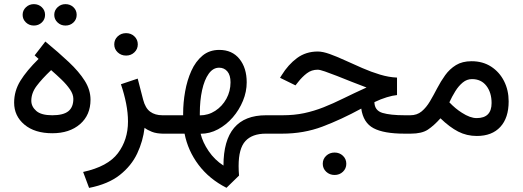

<svg xmlns="http://www.w3.org/2000/svg" viewBox="-20 -646 2527 928"><path d="M166.5 -361.3 147.5 -378.4 199.2 -445.3Q263.7 -392.1 312.7 -345.9Q361.8 -299.8 389.6 -255.6Q417.5 -211.4 417.5 -164.1Q417.5 -89.8 366.7 -45.9Q315.9 -2 232.9 -2Q147.9 -2 98.1 -43.7Q48.3 -85.4 48.3 -149.9Q48.3 -206.5 78.6 -255.6Q108.9 -304.7 166.5 -361.3ZM334.5 -168Q334.5 -190.4 318.1 -214.1Q301.8 -237.8 277.1 -261.5Q252.4 -285.2 227.1 -307.1Q182.1 -264.2 156.7 -230.2Q131.3 -196.3 131.3 -159.2Q131.3 -130.9 155.3 -109.9Q179.2 -88.9 232.4 -88.9Q286.1 -88.9 310.3 -108.4Q334.5 -127.9 334.5 -168ZM242.2 -574.2Q242.2 -595.7 258.1 -610.8Q273.9 -626 296.4 -626Q319.3 -626 335 -611.1Q350.6 -596.2 350.6 -574.2Q350.6 -552.2 335 -537.4Q319.3 -522.5 296.4 -522.5Q273.9 -522.5 258.1 -537.6Q242.2 -552.7 242.2 -574.2ZM89.4 -574.2Q89.4 -595.7 105.2 -610.8Q121.1 -626 143.6 -626Q166.5 -626 182.1 -611.1Q197.8 -596.2 197.8 -574.2Q197.8 -552.2 182.1 -537.4Q166.5 -522.5 143.6 -522.5Q121.1 -522.5 105.2 -537.6Q89.4 -552.7 89.4 -574.2Z M532.2 -431.6Q532.2 -454.6 548.8 -470.2Q565.4 -485.8 589.4 -485.8Q613.3 -485.8 629.6 -470.2Q646 -454.6 646 -431.6Q646 -408.7 629.6 -393.1Q613.3 -377.4 589.4 -377.4Q565.4 -377.4 548.8 -393.1Q532.2 -408.7 532.2 -431.6ZM770.5 0Q736.8 0 714.1 -9Q691.4 -18.1 678.7 -28.3Q671.4 35.6 643.3 95.5Q615.2 155.3 559.1 199.7Q502.9 244.1 410.6 262.2L381.8 185.1Q501 159.2 549.8 94.5Q598.6 29.8 598.6 -58.6Q598.6 -100.1 589.6 -145.8Q580.6 -191.4 564.5 -238.8L645.5 -266.1L671.9 -164.1Q682.6 -123 706.1 -106Q729.5 -88.9 765.1 -88.9H783.7V0Z M764.2 0V-88.9H865.2V-97.7Q865.2 -149.9 874.8 -203.9Q884.3 -257.8 904.8 -303.5Q925.3 -349.1 958.7 -377Q992.2 -404.8 1040 -404.8Q1102.1 -404.8 1137.2 -361.3Q1172.4 -317.9 1172.4 -248Q1172.4 -202.6 1154.3 -158.7Q1136.2 -114.7 1105 -78.6Q1073.7 -42.5 1033.7 -21Q993.7 0.5 949.7 0.5Q959.5 41.5 988.3 84Q1017.1 126.5 1060.1 154.3Q1060.1 -88.9 1265.6 -88.9H1281.7V0H1264.6Q1199.2 0 1166.3 35.6Q1133.3 71.3 1133.3 156.2Q1133.3 167 1133.8 179Q1134.3 190.9 1135.3 202.6L1074.7 261.7Q991.7 219.7 939.9 151.1Q888.2 82.5 872.1 0ZM1039.1 -318.8Q1009.8 -318.8 988.8 -289.6Q967.8 -260.3 956.8 -210.2Q945.8 -160.2 945.8 -98.1V-88.4Q986.8 -88.4 1020.5 -110.4Q1054.2 -132.3 1074.2 -168.7Q1094.2 -205.1 1094.2 -248Q1094.2 -282.7 1078.9 -300.8Q1063.5 -318.8 1039.1 -318.8Z M1540 145.5Q1540 122.6 1556.6 106.9Q1573.2 91.3 1597.2 91.3Q1621.1 91.3 1637.5 106.9Q1653.8 122.6 1653.8 145.5Q1653.8 168.5 1637.5 184.1Q1621.1 199.7 1597.2 199.7Q1573.2 199.7 1556.6 184.1Q1540 168.5 1540 145.5ZM1898.9 -271V-186.5Q1877.9 -184.6 1849.6 -176Q1821.3 -167.5 1789.6 -152.3Q1790.5 -111.8 1828.6 -100.3Q1866.7 -88.9 1936.5 -88.9H1963.4V0H1934.6Q1835 0 1785.4 -26.4Q1735.8 -52.7 1726.1 -121.1Q1629.4 -68.4 1538.8 -34.2Q1448.2 0 1343.8 0H1262.2V-88.9H1345.2Q1402.3 -88.9 1450.2 -99.1Q1498 -109.4 1543.7 -127.4Q1589.4 -145.5 1639.4 -170.2Q1689.5 -194.8 1751.5 -223.1Q1716.8 -235.8 1679.7 -250.7Q1642.6 -265.6 1609.1 -278.8Q1575.7 -292 1550.8 -300.5Q1525.9 -309.1 1515.6 -309.1Q1485.8 -309.1 1463.1 -291.7Q1440.4 -274.4 1421.4 -250L1408.2 -233.4L1333.5 -270L1340.8 -281.7Q1373 -334 1415.8 -365.5Q1458.5 -397 1516.1 -397Q1540 -397 1574 -384.8Q1607.9 -372.6 1647.9 -354.2Q1688 -335.9 1731 -317.1Q1773.9 -298.3 1816.9 -285.4Q1859.9 -272.5 1898.9 -271Z M2284.7 11.2Q2235.8 11.2 2194.6 -10Q2153.3 -31.2 2108.9 -74.2Q2077.1 -38.6 2047.9 -19.3Q2018.6 0 1965.3 0H1943.8V-88.9H1962.9Q1995.6 -88.9 2018.1 -107.7Q2040.5 -126.5 2058.1 -156.2Q2075.7 -186 2093 -219.5Q2110.4 -252.9 2131.8 -282.7Q2153.3 -312.5 2183.8 -331.3Q2214.4 -350.1 2259.3 -350.1Q2313.5 -350.1 2353.8 -324Q2394 -297.9 2416.3 -253.9Q2438.5 -210 2438.5 -155.8Q2438.5 -76.2 2398.2 -32.5Q2357.9 11.2 2284.7 11.2ZM2261.2 -263.7Q2236.8 -263.7 2216.8 -247.3Q2196.8 -231 2180.7 -205.1Q2164.6 -179.2 2151.9 -151.4Q2181.2 -120.6 2212.4 -101.1Q2252.4 -75.2 2283.7 -75.2Q2356 -75.2 2356 -147.9Q2356 -198.7 2330.8 -231.2Q2305.7 -263.7 2261.2 -263.7Z"/></svg>

Font: Vazirmatn RD FD
Style: Regular
Weight: 400
Designer: Saber Rastikerdar
Foundry: Saber Rastikerdar
Version: Version 33.003